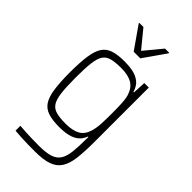

<svg xmlns="http://www.w3.org/2000/svg" viewBox="-281 -808 1087 1087"><g transform="rotate(45 262.0 -264.5)"><path d="M240 202Q211 202 181.5 201.5Q152 201 126 199.5Q100 198 79 196V157Q103 159 129 160.5Q155 162 181.5 162.5Q208 163 233 163Q288 163 320.5 153Q353 143 369.5 118.5Q386 94 391 51Q396 8 396 -58V-70H392Q382 -42 361.5 -25Q341 -8 310.5 -0.5Q280 7 239 7Q184 7 149.5 -4.5Q115 -16 96.5 -44.5Q78 -73 70.5 -124.5Q63 -176 63 -255Q63 -335 70.5 -386.5Q78 -438 96.5 -466.5Q115 -495 149.5 -506.5Q184 -518 239 -518Q276 -518 307 -511.5Q338 -505 361.5 -486.5Q385 -468 396 -431H400L404 -510H440V-74Q440 4 433.5 57Q427 110 406.5 142Q386 174 346 188Q306 202 240 202ZM252 -32Q307 -32 339 -50Q371 -68 383 -109Q392 -137 394 -172Q396 -207 396 -255Q396 -302 394.5 -336Q393 -370 386 -395Q372 -440 339.5 -459Q307 -478 252 -478Q205 -478 176 -470.5Q147 -463 132 -440.5Q117 -418 112 -373.5Q107 -329 107 -255Q107 -181 112.5 -136.5Q118 -92 133 -69.5Q148 -47 177 -39.5Q206 -32 252 -32ZM236 -593 143 -726V-731H176L262 -626L349 -731H382V-726L289 -593Z"/></g></svg>

Font: Saira SemiCondensed ExtraLight
Style: Regular
Weight: 250
Width: 4
Designer: Hector Gatti with collaboration of the Omnibus-Type team
Foundry: Omnibus-Type
Version: Version 1.101